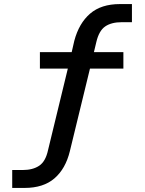

<svg xmlns="http://www.w3.org/2000/svg" viewBox="-20 -734 711 943"><path d="M40 189V101H92Q141 101 172.5 80Q204 59 216 3L317 -413L337 -397H176V-478H350L328 -460L345 -534Q368 -620 422.5 -667Q477 -714 569 -714H628V-625H578Q527 -625 496.5 -604Q466 -583 453 -527L437 -460L421 -478H586V-397H404L426 -414L323 9Q302 95 247.5 142Q193 189 101 189Z"/></svg>

Font: Nunito Sans 10pt SemiExpanded SemiBold
Style: Regular
Weight: 600
Width: 6
Designer: Vernon Adams
Foundry: Vernon Adams
Version: Version 3.101;gftools[0.9.27]